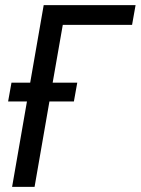

<svg xmlns="http://www.w3.org/2000/svg" viewBox="-20 -731 550 751"><path d="M173.3 -334H269L282.2 -407.7H186L225.6 -633.8H496.6L510.3 -710.9H150.9L98.1 -407.7H24.9L11.7 -334H85.4L27.3 0H115.2Z"/></svg>

Font: Roboto Condensed
Style: Italic
Weight: 400
Designer: Google
Version: Version 1.000;PS 001.000;hotconv 1.0.88;makeotf.lib2.5.64775